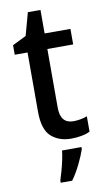

<svg xmlns="http://www.w3.org/2000/svg" viewBox="-97 -706 539 974"><g transform="rotate(-10 172.5 -219.5)"><path d="M252 -75Q270 -75 289 -78.5Q308 -82 323 -88V-9Q306 0 280 5Q254 10 226 10Q163 10 123 -26Q83 -62 83 -154V-459H17V-508L88 -543L120 -660H185V-539H318V-459H185V-157Q185 -75 252 -75ZM269 71Q259 102 238 145Q217 188 193 221H134V209Q140 191 147.5 164.5Q155 138 161 110Q167 82 169 61H269Z"/></g></svg>

Font: Noto Sans Gurmukhi SemiCondensed Medium
Style: Regular
Weight: 500
Width: 4
Designer: Jelle Bosma - Monotype Design Team
Foundry: Monotype Imaging Inc.
Version: Version 2.004; ttfautohint (v1.8.4.7-5d5b)